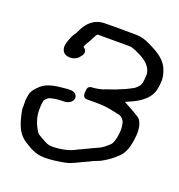

<svg xmlns="http://www.w3.org/2000/svg" viewBox="-126 -793 840 901"><g transform="rotate(20 294.0 -343.0)"><path d="M510.1 -502 507.8 -487C507.1 -483.1 504 -479.2 503.4 -475C503.2 -473.9 502.6 -472.3 500.2 -469.9C492 -461.7 488.2 -455 476.8 -449C449.5 -433.5 430.6 -426 398.1 -413C377.1 -404.7 365 -402.5 344.6 -393.9C338.1 -391.1 307.6 -384.5 292.1 -384.5C266.8 -384.5 269.6 -361 269.6 -361C268.8 -355.3 261.2 -323.5 290 -323.5H341.2C365.8 -323.5 390.6 -320.7 408.9 -316.9L452.5 -307.9C468.2 -304.6 480 -289.7 483 -278C487.7 -259.6 488.5 -239.2 484.5 -214C481.4 -194.2 474.8 -172.1 466.4 -164.8C451.6 -151.9 448 -147.3 431.1 -136.3C418.6 -128.1 393 -119.5 374.1 -109C364.5 -103.6 335.6 -91.8 321.3 -83.9C294.2 -68.9 253.3 -59.5 206.9 -59.5C194 -59.5 182.1 -64.3 171 -70.5C162.3 -75.3 132.6 -90.6 128.3 -97.1C110 -123.9 94.3 -160.7 94.6 -198.9C94.7 -209.5 94.5 -221.8 95.8 -230L98.5 -247C99.1 -251.1 107.2 -259.3 114 -265C120.9 -270.8 155.7 -277.5 183.9 -277.5H191.4C212.3 -277.5 231.6 -290.3 234.3 -307.5C236.9 -324 223.1 -338.5 201.1 -338.5H193.6C186 -338.5 180 -337.5 167.5 -336.4C130.1 -333.1 88.2 -327.3 60.9 -303.8C46.4 -291.3 26.2 -272.1 22.2 -247L19.4 -229C18.3 -222.1 18.1 -216.6 18.9 -208.9L18.9 -194.2C18.9 -188.1 18.1 -178.8 19.7 -171.4C22.3 -159.5 23.5 -149.8 27.8 -134.4C39 -93.8 52.1 -58.8 94 -33.7C119 -18.7 146.9 1.5 196 1.5C230.7 1.5 262 -4 289.8 -8.8C325.9 -15 358.8 -36.4 382.3 -46C407.2 -56.2 408.3 -60.2 432.4 -68.6C447.6 -73.9 462.5 -82.6 476.4 -91.8C497.8 -105.9 505.4 -113.9 519.7 -126.2C545.6 -148.6 555.6 -181.5 560.8 -214C566.8 -252.4 568.9 -293.1 547.4 -321.2C539.7 -331.3 459.7 -373.3 459.7 -373.3L486.6 -385.3C528.4 -403.9 575.7 -434.3 584 -487L586.4 -502C587.3 -507.6 587 -512.4 587.6 -517.9C590.5 -542.4 582.6 -565 575.4 -583C562.2 -616.3 527.5 -641.5 494.4 -657.8C473.7 -668.1 443 -687.5 401.4 -687.5C348.4 -687.5 295 -688.9 240.9 -687.5C198.1 -686.4 170.8 -660.4 155.4 -637.9C144.5 -621.9 137.7 -601.8 129.7 -591.6C118.4 -577.2 107.2 -546.5 104.1 -527C102.6 -517.3 104.4 -508 109.1 -498.9C123.9 -472.2 171.2 -477.1 187.9 -498.4L195.2 -507.7C208.5 -522.4 205.1 -540.6 188.8 -549.4C190.4 -553.3 191.5 -557.1 193 -561C194.9 -565.8 201.3 -574.8 206.1 -583.3C218.8 -606 226.4 -626.5 233 -626.5H391.7C396.5 -626.5 400.1 -625.8 404.2 -624.4C459.1 -605.8 519.9 -571.6 510.9 -515C510.3 -510.8 510.9 -507 510.1 -502Z"/></g></svg>

Font: CiSf OpenHand
Style: BdExtObl
Weight: 400
Foundry: Cannot Into Space Fonts
Version: Version 0.7892